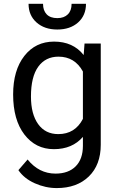

<svg xmlns="http://www.w3.org/2000/svg" viewBox="-20 -750 601 978"><path d="M46.9 -268.6C46.9 -182.6 66 -114.7 104.2 -64.9C142.5 -15.1 192.5 9.8 254.4 9.8C316.9 9.8 366.2 -11.1 402.3 -52.7V-7.3C402.3 37.6 390.1 72.4 365.5 97.2C340.9 121.9 306.6 134.3 262.7 134.3C206.7 134.3 159.3 110.4 120.6 62.5L73.7 116.7C92.9 145 120.8 167.3 157.2 183.6C193.7 199.9 231 208 269 208C337.4 208 391.8 188.3 432.4 148.9C472.9 109.5 493.2 55.7 493.2 -12.7V-528.3H410.6L406.2 -469.7C370.1 -515.3 319.8 -538.1 255.4 -538.1C192.5 -538.1 142.1 -513.8 104 -465.1C65.9 -416.4 46.9 -350.9 46.9 -268.6ZM137.7 -258.3C137.7 -325.4 150.1 -376 174.8 -410.2C199.5 -444.3 233.9 -461.4 277.8 -461.4C333.2 -461.4 374.7 -436.2 402.3 -385.7V-144.5C375.7 -92.8 333.8 -66.9 276.9 -66.9C232.9 -66.9 198.7 -83.9 174.3 -117.9C149.9 -151.9 137.7 -198.7 137.7 -258.3ZM418 -730.5H344.7C344.7 -707.4 338.3 -689.5 325.4 -676.8C312.6 -664.1 294.8 -657.7 272 -657.7C248.2 -657.7 230.1 -664.1 217.8 -677C205.4 -689.9 199.2 -707.7 199.2 -730.5H125.5C125.5 -691.4 139 -659.8 166 -635.7C193 -611.7 228.4 -599.6 272 -599.6C315.6 -599.6 350.8 -611.6 377.7 -635.5C404.5 -659.4 418 -691.1 418 -730.5Z"/></svg>

Font: Roboto1
Style: rg
Weight: 400
Designer: Google
Version: Version 2.137; 2017